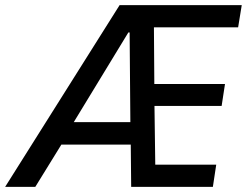

<svg xmlns="http://www.w3.org/2000/svg" viewBox="-68 -725 960 745"><path d="M-48 0 396 -705H870L856 -619H493L529 -659L531 -370L487 -399H805L792 -314H491L531 -343L535 -47L496 -86H771L758 0H441L439 -203L461 -164H142L193 -201L69 0ZM430 -599 206 -231 195 -251H456L438 -229L435 -599Z"/></svg>

Font: Nunito Sans 7pt Condensed SemiBold
Style: Italic
Weight: 600
Width: 3
Italic angle: -9°
Designer: Vernon Adams
Foundry: Vernon Adams
Version: Version 3.101;gftools[0.9.27]